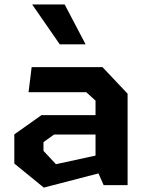

<svg xmlns="http://www.w3.org/2000/svg" viewBox="-20 -838 660 869"><path d="M412.4 -83.4V-382.7L370.4 -420.6H109.2L123.3 -534.2H443.8L557.5 -413.9V0H449.1ZM44.8 -97.8V-229.8L167.6 -316.8H456.5V-229.2H225L176.8 -194.8V-155.2L233.2 -94.8L456.5 -143.4V-61.2L178.3 11.1ZM125.6 -817.7H272.7L367.4 -637.4H250.4Z"/></svg>

Font: Monaspace Krypton Var
Style: Regular
Weight: 400
Designer: Riley Cran and the Lettermatic Team
Version: Version 1.101 (Monaspace Krypton Var)